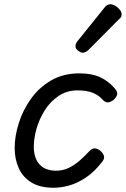

<svg xmlns="http://www.w3.org/2000/svg" viewBox="-20 -864 592 903"><path d="M231 19Q168 19 127.5 -6Q87 -31 68 -73.5Q49 -116 49 -168Q49 -224 68.5 -285.5Q88 -347 126 -400Q164 -453 221 -486Q278 -519 354 -519Q411 -519 450.5 -501Q490 -483 520 -448Q535 -430 530.5 -417.5Q526 -405 514 -394Q501 -384 488 -382.5Q475 -381 462 -396Q443 -417 415 -428Q387 -439 345 -439Q295 -439 256 -413Q217 -387 191 -346Q165 -305 152 -259.5Q139 -214 139 -173Q139 -139 150.5 -114Q162 -89 184.5 -75.5Q207 -62 241 -61Q275 -61 302.5 -74Q330 -87 354.5 -108.5Q379 -130 402 -155Q416 -169 431 -165.5Q446 -162 456 -151Q468 -139 469.5 -127Q471 -115 458 -100Q422 -54 382.5 -28Q343 -2 305 8.5Q267 19 231 19ZM369 -616Q360 -616 347.5 -625.5Q335 -635 335 -646Q335 -653 337.5 -659Q340 -665 345 -671L468 -824Q477 -836 484 -840Q491 -844 499 -844Q509 -844 521.5 -837Q534 -830 543 -819Q552 -808 552 -796Q552 -788 548.5 -783Q545 -778 539 -773L398 -631Q383 -616 369 -616Z"/></svg>

Font: Playwrite IN
Style: Regular
Weight: 400
Designer: Veronika Burian, José Scaglione
Foundry: TypeTogether
Version: Version 1.002